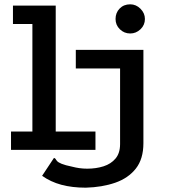

<svg xmlns="http://www.w3.org/2000/svg" viewBox="-20 -694 790 889"><path d="M583 -539Q555 -539 535 -558.5Q515 -578 515 -606Q515 -635 534 -654.5Q553 -674 583 -674Q610 -674 630.5 -653.5Q651 -633 651 -606Q651 -578 630.5 -558.5Q610 -539 583 -539ZM31 0V-85H130V-583H40V-668H238V-85H422V0ZM377 175Q314 175 264 161.5Q214 148 175 120L230 37Q236 39 238 43Q240 47 245 52.5Q250 58 265.5 64.5Q281 71 315 78Q330 82 347.5 84.5Q365 87 384 87Q425 87 459.5 76Q494 65 515 40Q536 15 536 -27V-377H331V-463H644V-31Q644 42 609 86.5Q574 131 513.5 152Q453 173 377 175Z"/></svg>

Font: Inconsolata ExtraExpanded SemiBold
Style: Regular
Weight: 600
Width: 8
Monospace: yes
Designer: Raph Levien, Cyreal, Brenton Simpson
Foundry: Raph Levien, Cyreal, Google
Version: Version 3.001; ttfautohint (v1.8.2.53-6de2)